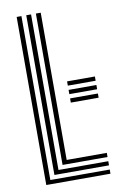

<svg xmlns="http://www.w3.org/2000/svg" viewBox="-90 -850 559 900"><g transform="rotate(-10 190.0 -400.0)"><path d="M55.5 0V-800H78.2V-19.8H361V0ZM101.2 -39.8V-800H124V-59.5H361V-39.8ZM147 -79.5V-800H170V-99.2H361V-79.5ZM235.8 -461.5H368.2V-441.2H235.8ZM235.8 -421H368.2V-400.8H235.8ZM235.8 -380.5H368.2V-360.5H235.8Z"/></g></svg>

Font: Big Shoulders Inline Text
Style: Bold
Weight: 700
Designer: Patric King
Foundry: XO Type Co
Version: Version 1.000